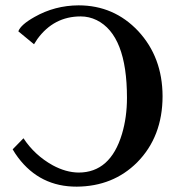

<svg xmlns="http://www.w3.org/2000/svg" viewBox="-20 -679 654 711"><path d="M106 -515.1 47.9 -563Q56.6 -587.4 107.9 -616.2Q182.6 -658.7 271 -659.2Q401.9 -659.2 491.7 -564Q581.5 -467.3 582 -323.2Q582 -172.9 487.8 -77.6Q398.9 11.2 264.2 12.2Q128.4 12.7 46.9 -95.7Q35.6 -110.8 26.9 -126L66.9 -167Q108.4 -104 175.3 -66.9Q224.1 -40.5 271 -40Q388.7 -40 431.6 -182.6Q450.2 -244.6 450.2 -316.9Q450.2 -548.8 337.9 -604.5Q309.6 -618.2 278.8 -618.2Q179.2 -618.2 118.2 -534.2Q118.2 -534.2 106 -515.1Z"/></svg>

Font: Linux Libertine O
Style: Bold
Weight: 700
Designer: Philipp H. Poll
Foundry: Philipp H. Poll
Version: Version 5.0.0